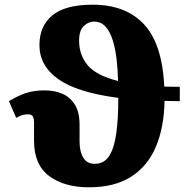

<svg xmlns="http://www.w3.org/2000/svg" viewBox="-20 -788 833 818"><path d="M359 10Q254 10 189.5 -38Q125 -86 125 -188V-266Q125 -280 120.5 -290.5Q116 -301 99 -301Q89 -301 78 -298.5Q67 -296 49 -286L18 -357Q58 -381 92 -392Q126 -403 170 -403Q211 -403 244.5 -389Q278 -375 298.5 -343Q319 -311 319 -256V-184Q319 -142 335 -116Q351 -90 383 -90Q424 -90 445.5 -124Q467 -158 475.5 -220.5Q484 -283 484 -368V-371Q308 -394 228 -451Q148 -508 148 -596Q148 -677 203 -722.5Q258 -768 375 -768Q515 -768 593 -685Q671 -602 680 -419Q711 -418 746 -418V-357Q712 -357 681 -358Q679 -245 644 -162.5Q609 -80 538.5 -35Q468 10 359 10ZM317 -615Q317 -553 354 -509.5Q391 -466 483 -443Q482 -488 477 -533Q472 -578 461 -614.5Q450 -651 430.5 -673.5Q411 -696 380 -696Q357 -696 337 -677Q317 -658 317 -615Z"/></svg>

Font: Noto Serif Black
Style: Regular
Weight: 900
Designer: Monotype Design Team
Foundry: Monotype Imaging Inc.
Version: Version 2.014; ttfautohint (v1.8.4.7-5d5b)